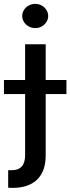

<svg xmlns="http://www.w3.org/2000/svg" viewBox="-64 -755 357 975"><path d="M168 -530.3V-348.6H273.4V-277.3H168V34.2Q168 114.7 124.5 157Q81.1 199.2 -1 199.2Q-14.6 199.2 -22.5 198.2V109.4H-5.9Q29.8 109.4 46.6 90.1Q63.5 70.8 63.5 33.2V-277.3H-43.9V-348.6H63.5V-530.3ZM48.8 -673.8Q48.8 -690.4 57.9 -704.6Q66.9 -718.8 82.3 -727.1Q97.7 -735.4 115.2 -735.4Q132.8 -735.4 147.7 -727.1Q162.6 -718.8 171.6 -704.6Q180.7 -690.4 180.7 -673.8Q180.7 -657.2 171.6 -643.1Q162.6 -628.9 147.7 -620.6Q132.8 -612.3 115.2 -612.3Q97.7 -612.3 82.3 -620.6Q66.9 -628.9 57.9 -643.1Q48.8 -657.2 48.8 -673.8Z"/></svg>

Font: Pretendard Std Medium
Style: Regular
Weight: 500
Designer: Base glyphs from Inter by Rasmus Andersson; Hangeul glyphs from Noto Sans CJK(Source Han Sans) by Jang Soo-young and Kan
Foundry: Kil Hyung-jin
Version: Version 1.309